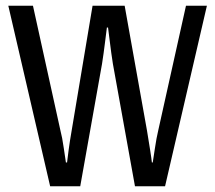

<svg xmlns="http://www.w3.org/2000/svg" viewBox="-20 -650 751 670"><path d="M374 -427Q368 -465 363.5 -502.5Q359 -540 357 -554H353Q351 -540 346.5 -502.5Q342 -465 336 -427L260 0H155L9 -630H95L191 -194Q197 -172 202.5 -133.5Q208 -95 210 -83H214Q215 -93 219.5 -126.5Q224 -160 230 -194L303 -630H415L493 -194Q499 -158 504 -126Q509 -94 510 -83H513Q515 -95 520.5 -132Q526 -169 532 -194L629 -630H702L556 0H451Z"/></svg>

Font: Pragati Narrow
Style: Regular
Weight: 400
Designer: Hector Gatti, Marcela Romero, Pablo Cosgaya and Nicolas Silva
Foundry: Omnibus-Type
Version: Version 1.010; ttfautohint (v1.3)